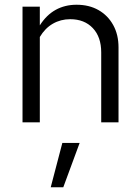

<svg xmlns="http://www.w3.org/2000/svg" viewBox="-20 -516 592 810"><path d="M75 0V-488H148V-409Q176 -453 215 -474.5Q254 -496 303 -496Q356 -496 395.5 -473.5Q435 -451 457.5 -410.5Q480 -370 480 -316V0H407V-295Q407 -360 371.5 -397.5Q336 -435 276 -435Q236 -435 203 -416Q170 -397 148 -360V0ZM194 274 243 87H316L247 274Z"/></svg>

Font: Red Hat Text
Style: Regular
Weight: 400
Designer: Pentagram, MCKL
Foundry: MCKL
Version: Version 1.030